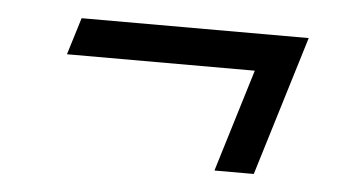

<svg xmlns="http://www.w3.org/2000/svg" viewBox="-31 -377 562 317"><g transform="rotate(5 250.0 -218.5)"><path d="M93.1 -333.7H469.5L398.7 -102.3H333.5L385.5 -272.3H74.2Z"/></g></svg>

Font: Newsreader Text
Style: Italic
Weight: 400
Italic angle: -17°
Designer: Hugues Gentile
Foundry: Production Type
Version: Version 1.001